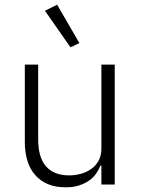

<svg xmlns="http://www.w3.org/2000/svg" viewBox="-20 -788 603 820"><path d="M413 -81H409Q402 -63 390 -46Q378 -29 360 -16.5Q342 -4 317.5 4Q293 12 260 12Q178 12 132 -38.5Q86 -89 86 -183V-512H143V-194Q143 -115 177 -77Q211 -39 275 -39Q302 -39 326.5 -46Q351 -53 370.5 -67Q390 -81 401.5 -102.5Q413 -124 413 -153V-512H470V0H413ZM172 -742 224 -768 319 -604 281 -586Z"/></svg>

Font: IBM Plex Sans Devanagari Light
Style: Regular
Weight: 300
Designer: Mike Abbink, Paul van der Laan, Pieter van Rosmalen, Erin McLaughlin
Foundry: Bold Monday
Version: Version 1.1